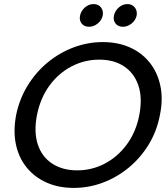

<svg xmlns="http://www.w3.org/2000/svg" viewBox="-20 -913 823 940"><path d="M341 7Q267 7 208.5 -19Q150 -45 111 -92.5Q72 -140 58 -205.5Q44 -271 59 -350Q75 -428 115 -493.5Q155 -559 213 -607Q271 -655 340.5 -681Q410 -707 483 -707Q557 -707 615.5 -681Q674 -655 712.5 -607Q751 -559 765 -493.5Q779 -428 763 -350Q748 -271 708 -205.5Q668 -140 610.5 -92.5Q553 -45 484 -19Q415 7 341 7ZM358 -79Q430 -79 493 -112Q556 -145 601 -206Q646 -267 662 -350Q678 -434 657.5 -494.5Q637 -555 587.5 -588Q538 -621 466 -621Q394 -621 330.5 -588Q267 -555 222.5 -494.5Q178 -434 161 -350Q145 -267 165 -206Q185 -145 235.5 -112Q286 -79 358 -79ZM416 -782Q392 -782 379.5 -798Q367 -814 372 -837Q377 -860 395.5 -876.5Q414 -893 438 -893Q462 -893 474.5 -876.5Q487 -860 483 -837Q478 -814 458.5 -798Q439 -782 416 -782ZM582 -782Q558 -782 545.5 -798Q533 -814 538 -837Q543 -860 561.5 -876.5Q580 -893 604 -893Q627 -893 640 -876.5Q653 -860 649 -837Q644 -814 624.5 -798Q605 -782 582 -782Z"/></svg>

Font: Albert Sans Medium
Style: Italic
Weight: 500
Italic angle: -11.25°
Designer: Andreas Rasmussen
Foundry: a.Foundry
Version: Version 1.025